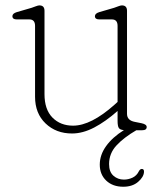

<svg xmlns="http://www.w3.org/2000/svg" viewBox="-20 -483 606 712"><path d="M110 -124V-387Q110 -411 89 -411H42Q26 -411 26 -423Q26 -433 42 -438L97 -454Q104.5 -456.5 113 -459.8Q121.5 -463 126 -463Q145 -463 145 -443V-134Q145 -77 174.5 -47Q204 -17 251 -17Q317.5 -17 405 -95L416 -105V-387Q416 -411 395 -411H348Q332 -411 332 -423Q332 -433 348 -438L403 -454Q410.5 -456.5 419 -459.8Q427.5 -463 432 -463Q451 -463 451 -443V-61Q451 -36.5 480 -31L505 -26Q524 -22 524 -12Q524 0 507 0H485.5Q439 27 411.8 56.5Q384.5 86 384.5 125.5Q384.5 154.5 400.8 168.8Q417 183 439.5 183Q456 183 471.5 175.8Q487 168.5 495 152Q499.5 143.5 506 143.5Q514.5 143.5 514 154.5Q513 173.5 492 191.5Q471 209.5 437 209.5Q398 209.5 374 186.8Q350 164 350 127.5Q350 91.5 373.5 58.8Q397 26 439.5 -0.5Q425.5 -1.5 420.8 -8.2Q416 -15 416 -35V-71.5Q372 -32.5 329.5 -10.2Q287 12 247 12Q188 12 149 -25.2Q110 -62.5 110 -124Z"/></svg>

Font: Fraunces 9pt SuperSoft Thin
Style: Regular
Weight: 100
Version: Version 1.000;[b76b70a41]